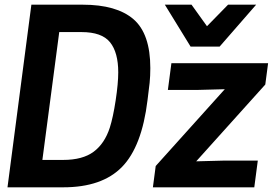

<svg xmlns="http://www.w3.org/2000/svg" viewBox="-20 -800 1184 820"><path d="M12 0ZM250 0H12L114 -780H333Q478 -780 550 -718Q622 -656 622 -509Q622 -475 619 -446Q616 -417 610 -372Q586 -174 501 -87Q416 0 250 0ZM250 -117Q333 -117 380 -152Q427 -187 449 -255Q463 -299 474 -371.5Q485 -444 485 -491Q485 -576 450 -619.5Q415 -663 328 -663H233L161 -117ZM1066 0H633L645 -91L940 -419L826 -416H697L712 -530H1125L1113 -439L818 -111L932 -114H1081ZM1070 -601ZM918 -601H794L684 -780H798L864 -688L954 -780H1074Z"/></svg>

Font: Tanohe Sans SemiBold
Style: Italic
Weight: 600
Designer: Village Type and Design LLC & Cristiano Sobral
Foundry: Cooper Hewitt Smithsonian Design Museum
Version: Version 1.00;September 29, 2021;FontCreator 13.0.0.2655 64-b